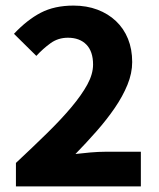

<svg xmlns="http://www.w3.org/2000/svg" viewBox="-20 -667 568 687"><path d="M37 0V-84Q98 -141 148.5 -190.5Q199 -240 235.5 -283.5Q272 -327 292.5 -364.5Q313 -402 313 -436Q313 -483 289 -507.5Q265 -532 223 -532Q188 -532 161 -512.5Q134 -493 110 -467L30 -546Q77 -596 126 -621.5Q175 -647 243 -647Q290 -647 328.5 -632.5Q367 -618 395 -591.5Q423 -565 438 -528Q453 -491 453 -445Q453 -405 436 -363.5Q419 -322 390.5 -280.5Q362 -239 325.5 -197.5Q289 -156 250 -116Q274 -119 303.5 -121.5Q333 -124 356 -124H484V0Z"/></svg>

Font: TypoPRO Source Sans Pro
Style: Bold
Weight: 700
Designer: Paul D. Hunt
Foundry: Adobe Systems Incorporated
Version: Version 2.020;PS 2.000;hotconv 1.0.86;makeotf.lib2.5.63406